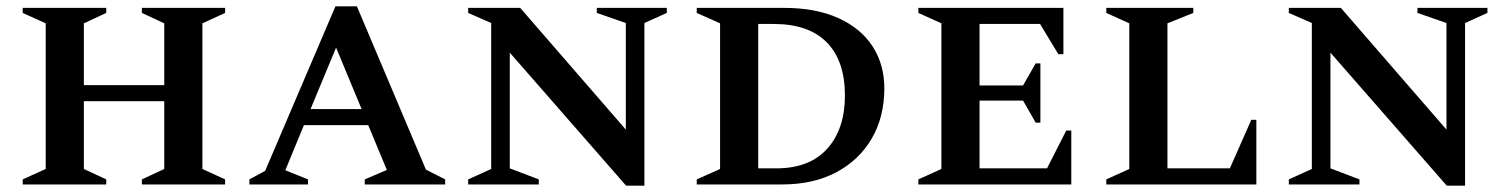

<svg xmlns="http://www.w3.org/2000/svg" viewBox="-20 -585 4787 609"><path d="M52 0V-16L125 -49V-511L52 -544V-560H317V-544L246 -511V-315H501V-511L430 -544V-560H694V-544L622 -511V-49L694 -16V0H430V-16L501 -49V-264H246V-49L317 -16V0Z M771 0V-16L821 -43L1044 -565H1112L1331 -47L1392 -16V0H1137V-16L1207 -46L1148 -188H944L885 -45L957 -16V0ZM965 -239H1127L1046 -434Z M1465 0V-16L1538 -49V-512L1465 -544V-560H1630L1965 -174V-512L1873 -544V-560H2095V-544L2024 -512V4H1966L1597 -418V-51L1689 -16V0Z M2190 0V-16L2264 -49V-511L2190 -544V-560H2467Q2568 -560 2639.5 -527.5Q2711 -495 2748 -437.5Q2785 -380 2785 -305Q2785 -214 2745 -145.5Q2705 -77 2632.5 -38.5Q2560 0 2461 0ZM2434 -509H2385V-51H2442Q2548 -51 2604 -113.5Q2660 -176 2660 -282Q2660 -392 2602.5 -450.5Q2545 -509 2434 -509Z M2893 0V-16L2966 -49V-511L2893 -544V-560H3353V-413H3337L3279 -509H3087V-314H3225L3265 -384H3280V-196H3265L3225 -266H3087V-51H3301L3362 -171H3378V0Z M3489 0V-16L3562 -49V-511L3489 -544V-560H3765V-544L3683 -511V-51H3881L3949 -205H3965V0Z M4068 0V-16L4141 -49V-512L4068 -544V-560H4233L4568 -174V-512L4476 -544V-560H4698V-544L4627 -512V4H4569L4200 -418V-51L4292 -16V0Z"/></svg>

Font: Spectral SC SemiBold
Style: Regular
Weight: 600
Designer: Jean-Baptiste Levee
Foundry: Production Type
Version: Version 2.001